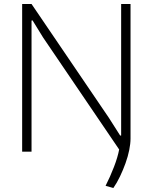

<svg xmlns="http://www.w3.org/2000/svg" viewBox="-20 -760 764 962"><path d="M509 171Q532 126 551 76.5Q570 27 577 -11L196 -572L143 -658L138 -657V0H91V-740H138L526 -169L582 -81H587V-740H634V-66Q634 -40 627.5 -8Q621 24 609 57.5Q597 91 581.5 123.5Q566 156 548 182Z"/></svg>

Font: Encode Sans Narrow
Style: ExtraLight
Weight: 200
Designer: Pablo Impallari, Andres Torresi
Foundry: Pablo Impallari, Andres Torresi
Version: Version 1.000; ttfautohint (v1.00) -l 8 -r 50 -G 200 -x 14 -